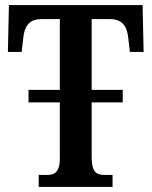

<svg xmlns="http://www.w3.org/2000/svg" viewBox="-20 -734 595 754"><path d="M132 0H422V-47H391C362 -47 340 -55 340 -115V-332H462V-381H340V-659H412C464 -659 480 -626 484 -582L490 -530H544L540 -714H15L11 -530H65L71 -582C75 -626 91 -659 142 -659H215V-381H92V-332H215V-113C215 -55 192 -47 164 -47H132Z"/></svg>

Font: Noto Serif Condensed Semi
Style: Regular
Weight: 600
Width: 3
Designer: Monotype Design Team
Foundry: Monotype Imaging Inc.
Version: Version 1.002